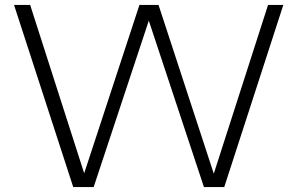

<svg xmlns="http://www.w3.org/2000/svg" viewBox="-20 -760 1209 780"><path d="M277.5 0 37 -740H102.5L322 -56L546.5 -740H624L848.5 -54.5L1069 -740H1131L891 0H808.5L584.5 -676L360.5 0Z"/></svg>

Font: Encode Sans Expanded Expanded Light
Style: Regular
Weight: 300
Width: 7
Designer: Multiple Designers
Foundry: Impallari Type
Version: Version 3.000; ttfautohint (v1.8.3) -l 8 -r 50 -G 200 -x 14 